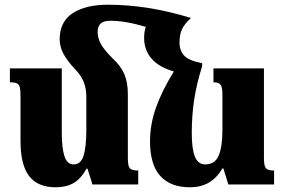

<svg xmlns="http://www.w3.org/2000/svg" viewBox="-20 -782 1207 814"><path d="M1142 -59V0H948L927 -68H923Q899 -27 865 -7.5Q831 12 785 12Q703 12 659.5 -36Q616 -84 616 -183Q616 -254 641 -325Q666 -396 717 -479Q654 -497 622.5 -533.5Q591 -570 591 -621Q591 -647 598 -668Q512 -694 449 -694Q420 -694 407 -682.5Q394 -671 394 -647Q394 -621 407 -596.5Q420 -572 456 -536Q492 -503 507 -468Q522 -433 522 -383V-112Q522 -78 530.5 -68.5Q539 -59 566 -59V0H372L351 -67H347Q323 -24 292 -6Q261 12 216 12Q140 12 103.5 -35.5Q67 -83 67 -184V-373Q67 -400 64 -412Q61 -424 52 -428.5Q43 -433 22 -433V-492H242V-220Q242 -153 253.5 -119Q265 -85 292 -85Q323 -85 334.5 -122.5Q346 -160 346 -232V-372Q346 -407 334.5 -435.5Q323 -464 297 -490Q265 -524 249 -554Q233 -584 233 -615Q233 -690 288 -726Q343 -762 437 -762Q607 -762 789 -706H790Q763 -682 752 -659Q741 -636 741 -602Q741 -568 760.5 -546.5Q780 -525 837 -514V-501Q814 -429 803.5 -361Q793 -293 793 -218Q793 -150 806.5 -117.5Q820 -85 850 -85Q891 -85 907 -122Q923 -159 923 -232V-379Q923 -412 915.5 -422.5Q908 -433 885 -433V-492H1099V-112Q1099 -78 1107.5 -68.5Q1116 -59 1142 -59Z"/></svg>

Font: Noto Serif Armenian Black Narrow
Style: Regular
Weight: 900
Width: 4
Designer: Monotype Design team
Foundry: Monotype Imaging Inc.
Version: Version 1.000